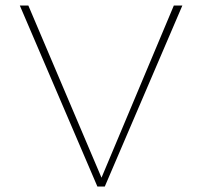

<svg xmlns="http://www.w3.org/2000/svg" viewBox="-20 -678 735 698"><path d="M643 -658 361 0H334L52 -658H83L349 -32L612 -658Z"/></svg>

Font: Ysabeau SC Extralight
Style: Regular
Weight: 200
Designer: Christian Thalmann (Catharsis Fonts)
Version: Version 0.003